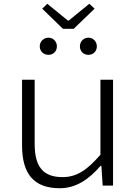

<svg xmlns="http://www.w3.org/2000/svg" viewBox="-20 -985 740 1019"><path d="M204 -939 314 -832H371L482 -939L454 -965L345 -876H340L231 -965ZM191 -739C191 -713 211 -694 237 -694C263 -694 282 -713 282 -739C282 -764 263 -785 237 -785C211 -785 191 -764 191 -739ZM404 -739C404 -713 423 -694 449 -694C475 -694 494 -713 494 -739C494 -764 475 -785 449 -785C423 -785 404 -764 404 -739ZM97 -213C97 -61 161 14 297 14C386 14 454 -36 514 -105H518L525 0H580V-562H513V-164C442 -82 387 -45 312 -45C207 -45 164 -102 164 -222V-562H97Z"/></svg>

Font: Kawkab Mono Light
Style: Regular
Weight: 300
Monospace: yes
Designer: Abdullah Arif
Foundry: Abdullah Arif
Version: Version 1.000;PS 000.500;hotconv 1.0.88;makeotf.lib2.5.64775